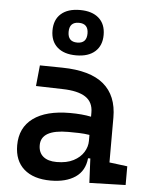

<svg xmlns="http://www.w3.org/2000/svg" viewBox="-56 -843 697 898"><g transform="rotate(5 293.0 -393.5)"><path d="M215.8 9.8Q134.8 9.8 90.1 -29.5Q45.4 -68.8 45.4 -141.1Q45.4 -224.1 106.2 -268.6Q167 -313 278.8 -313Q335.9 -313 377.9 -304.2V-323.7Q377.9 -373 341.8 -396.5Q305.7 -419.9 234.4 -421.4L108.9 -424.8L118.7 -522.5L224.6 -521Q355.5 -519 418.9 -465.6Q482.4 -412.1 482.4 -309.6V-98.6L566.9 -87.9V0L397 4.9L391.6 -109.4H380.9Q375 -49.8 331.1 -20Q287.1 9.8 215.8 9.8ZM235.8 -79.1Q283.2 -79.1 314.7 -95.5Q346.2 -111.8 362.1 -137.5Q377.9 -163.1 377.9 -190.4V-218.8Q353 -222.7 328.6 -223.4Q304.2 -224.1 278.3 -224.1Q150.4 -224.1 150.4 -150.9Q150.4 -116.2 172.6 -97.7Q194.8 -79.1 235.8 -79.1ZM283.2 -584Q226.1 -584 194.6 -612.1Q163.1 -640.1 163.1 -690.4Q163.1 -741.2 194.6 -769Q226.1 -796.9 283.2 -796.9Q340.3 -796.9 371.8 -769Q403.3 -741.2 403.3 -690.4Q403.3 -640.1 371.8 -612.1Q340.3 -584 283.2 -584ZM283.2 -644Q327.6 -644 327.6 -690.4Q327.6 -736.8 283.2 -736.8Q238.8 -736.8 238.8 -690.4Q238.8 -644 283.2 -644Z"/></g></svg>

Font: Caskaydia Cove Medium
Style: Regular
Weight: 500
Monospace: yes
Designer: Aaron Bell
Foundry: Saja Typeworks
Version: Version 4.300; ttfautohint (v1.8.3)